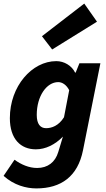

<svg xmlns="http://www.w3.org/2000/svg" viewBox="-25 -850 593 1071"><path d="M178 201C316 201 409 134 438 -12L535 -497H418L397 -445H394C375 -484 333 -509 289 -509C153 -509 30 -369 30 -191C30 -74 91 -17 175 -17C229 -17 282 -43 326 -88L300 -2C283 55 241 87 182 87C137 87 93 68 56 41L-5 131C53 183 121 201 178 201ZM232 -135C200 -135 180 -158 180 -209C180 -314 235 -392 300 -392C321 -392 345 -378 361 -347L332 -196C302 -148 263 -135 232 -135ZM266 -574 516 -729 445 -830 209 -648Z"/></svg>

Font: Source Sans Pro
Style: Bold Italic
Weight: 700
Italic angle: -11°
Designer: Paul D. Hunt
Foundry: Adobe Systems Incorporated
Version: Version 3.006;hotconv 1.0.111;makeotfexe 2.5.65597